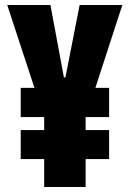

<svg xmlns="http://www.w3.org/2000/svg" viewBox="-20 -749 519 769"><path d="M157 0V-112H63V-228H157V-280H63V-397H118L9 -729H182L236 -439H242L299 -729H470L362 -397H417V-280H323V-228H417V-112H323V0Z"/></svg>

Font: Mona Sans Condensed ExtraBold
Style: Regular
Weight: 800
Width: 3
Designer: Deni Anggara
Foundry: GitHub
Version: Version 1.001;gftools[0.9.33]